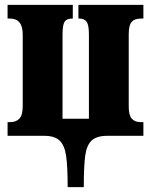

<svg xmlns="http://www.w3.org/2000/svg" viewBox="-20 -556 617 786"><path d="M161 0H11V-56H21Q46 -56 59.5 -70.5Q73 -85 73 -121V-415Q73 -480 21 -480H11V-536H278V-480H275Q253 -480 244.5 -467Q236 -454 236 -415V-70H344V-415Q344 -453 335 -466.5Q326 -480 305 -480H301V-536H567V-480H557Q531 -480 519 -466.5Q507 -453 507 -415V-120Q507 -84 519.5 -70Q532 -56 557 -56H567V0H419Q376 0 355.5 19Q335 38 329 80.5Q323 123 323 210H257Q257 124 250.5 81Q244 38 223.5 19Q203 0 161 0Z"/></svg>

Font: Noto Serif CondBlack
Style: Regular
Weight: 900
Width: 3
Designer: Monotype Design Team
Foundry: Monotype Imaging Inc.
Version: Version 1.001